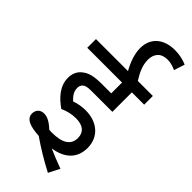

<svg xmlns="http://www.w3.org/2000/svg" viewBox="-317 -940 1093 1093"><g transform="rotate(45 230.0 -393.0)"><path d="M239 -223C297 -223 326 -196 326 -151C326 -93 279 -68 201 -68C194 -68 186 -68 177 -69C142 -102 116 -114 91 -114C60 -114 42 -93 42 -65C42 -22 88 -6 159 -2C214 36 277 75 345 110L379 43C338 28 297 12 262 -4C353 -17 405 -68 405 -150C405 -237 341 -294 246 -294C218 -294 186 -289 159 -279C139 -298 121 -319 121 -350C121 -362 125 -374 134 -382C145 -391 158 -395 193 -395H359V-552H458V-622H337C309 -667 292 -705 292 -748C292 -794 317 -828 371 -828C396 -828 418 -821 439 -811L460 -876C433 -888 401 -896 362 -896C278 -896 214 -851 214 -763C214 -716 233 -666 258 -622H0V-552H280V-465H205C140 -465 105 -455 78 -432C56 -415 43 -388 43 -353C43 -287 89 -238 142 -201C171 -215 206 -223 239 -223Z"/></g></svg>

Font: Noto Sans Devanagari UI SemiCondensed
Style: Regular
Weight: 400
Width: 4
Designer: Jelle Bosma - Monotype Design Team
Foundry: Monotype Imaging Inc.
Version: Version 2.003